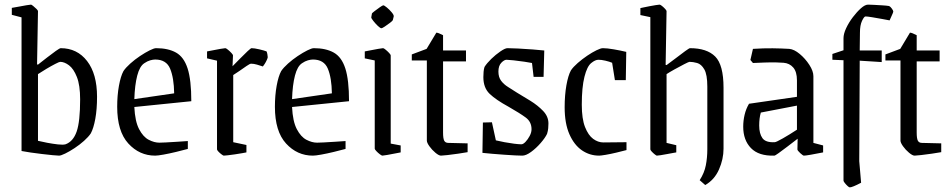

<svg xmlns="http://www.w3.org/2000/svg" viewBox="-20 -663 4105 829"><path d="M242 -455Q313 -455 356 -399.5Q399 -344 399 -245Q399 -191 391.5 -150Q384 -109 372 -87Q362 -72 343 -55Q324 -38 302 -23.5Q280 -9 261.5 0Q243 9 235 9Q228 9 207.5 7Q187 5 161.5 2Q136 -1 112 -4.5Q88 -8 73 -11V-588L31 -599V-629Q44 -631 62 -634.5Q80 -638 95 -640.5Q110 -643 114 -643Q116 -643 123.5 -637Q131 -631 137.5 -624.5Q144 -618 144 -615L140 -385L144 -384Q162 -398 183 -414.5Q204 -431 221 -443Q238 -455 242 -455ZM240 -396Q236 -396 218.5 -387Q201 -378 180 -365.5Q159 -353 144 -343V-55Q160 -51 184 -46.5Q208 -42 230 -39.5Q252 -37 263 -40Q296 -52 311 -95Q326 -138 326 -234Q326 -295 312 -330.5Q298 -366 278 -381Q258 -396 240 -396Z M791 -20Q769 -14 740 -7Q711 0 686 4.5Q661 9 650 9Q582 9 534 -43.5Q486 -96 486 -202Q486 -251 493.5 -292.5Q501 -334 513 -356Q523 -371 542.5 -388.5Q562 -406 584.5 -421Q607 -436 626 -445.5Q645 -455 654 -455Q706 -455 740 -436Q774 -417 790 -367.5Q806 -318 806 -226L560 -201Q563 -139 580.5 -105.5Q598 -72 622 -59.5Q646 -47 668 -47Q673 -47 696 -48Q719 -49 746.5 -51Q774 -53 791 -54ZM603 -390Q583 -377 572.5 -336.5Q562 -296 560 -235L732 -260Q731 -327 714.5 -366.5Q698 -406 650 -406Q641 -406 628.5 -402.5Q616 -399 603 -390Z M946 9Q944 9 936.5 3.5Q929 -2 923 -8.5Q917 -15 917 -18V-401L874 -411V-441Q880 -442 897.5 -445.5Q915 -449 932 -452Q949 -455 953 -455Q956 -455 964 -448.5Q972 -442 979 -434.5Q986 -427 986 -424L984 -377Q1000 -393 1017.5 -411Q1035 -429 1049 -442Q1063 -455 1066 -455Q1078 -455 1099.5 -450Q1121 -445 1131 -441Q1133 -437 1134.5 -428.5Q1136 -420 1136 -416Q1136 -413 1132 -404Q1128 -395 1122.5 -386.5Q1117 -378 1115 -376Q1103 -380 1089.5 -384Q1076 -388 1064 -388Q1059 -388 1044.5 -378Q1030 -368 1013.5 -356.5Q997 -345 987 -339V-49L1044 -37V-5Q1039 -4 1025 -1.5Q1011 1 994 3.5Q977 6 963.5 7.5Q950 9 946 9Z M1472 -20Q1450 -14 1421 -7Q1392 0 1367 4.5Q1342 9 1331 9Q1263 9 1215 -43.5Q1167 -96 1167 -202Q1167 -251 1174.5 -292.5Q1182 -334 1194 -356Q1204 -371 1223.5 -388.5Q1243 -406 1265.5 -421Q1288 -436 1307 -445.5Q1326 -455 1335 -455Q1387 -455 1421 -436Q1455 -417 1471 -367.5Q1487 -318 1487 -226L1241 -201Q1244 -139 1261.5 -105.5Q1279 -72 1303 -59.5Q1327 -47 1349 -47Q1354 -47 1377 -48Q1400 -49 1427.5 -51Q1455 -53 1472 -54ZM1284 -390Q1264 -377 1253.5 -336.5Q1243 -296 1241 -235L1413 -260Q1412 -327 1395.5 -366.5Q1379 -406 1331 -406Q1322 -406 1309.5 -402.5Q1297 -399 1284 -390Z M1586 -605Q1587 -607 1598 -615.5Q1609 -624 1620.5 -632Q1632 -640 1635 -640Q1639 -640 1650.5 -630.5Q1662 -621 1671.5 -609.5Q1681 -598 1680 -592L1676 -576Q1675 -573 1664 -564.5Q1653 -556 1641.5 -548.5Q1630 -541 1627 -541Q1622 -541 1611.5 -551Q1601 -561 1592 -572.5Q1583 -584 1583 -588ZM1631 9Q1628 9 1620 3Q1612 -3 1605 -10.5Q1598 -18 1598 -21V-402L1555 -411V-441Q1561 -442 1578.5 -445.5Q1596 -449 1613 -452Q1630 -455 1634 -455Q1637 -455 1645 -448.5Q1653 -442 1660 -434.5Q1667 -427 1667 -424V-43L1710 -35V-5Q1704 -4 1686.5 -0.5Q1669 3 1652 6Q1635 9 1631 9Z M1884 9Q1875 9 1860 -3.5Q1845 -16 1834 -31.5Q1823 -47 1823 -56V-402H1758V-428L1822 -452L1864 -522Q1872 -522 1893 -511V-445H1992V-398H1893V-91Q1893 -65 1898 -55.5Q1903 -46 1916 -46L1999 -44V-6Q1983 -3 1958.5 0.5Q1934 4 1912.5 6.5Q1891 9 1884 9Z M2235 9Q2226 9 2204.5 8Q2183 7 2156.5 5Q2130 3 2105 1Q2080 -1 2063 -3L2065 -134L2104 -135L2121 -57Q2137 -53 2158.5 -49Q2180 -45 2200 -42.5Q2220 -40 2231 -40Q2239 -40 2249 -50.5Q2259 -61 2267 -76Q2275 -91 2275 -105Q2275 -137 2250 -155.5Q2225 -174 2176 -202Q2121 -232 2094 -258Q2067 -284 2067 -330Q2067 -341 2068 -353Q2069 -365 2072 -374Q2082 -390 2101 -408.5Q2120 -427 2140.5 -441Q2161 -455 2171 -455Q2186 -455 2217 -453.5Q2248 -452 2280 -449.5Q2312 -447 2330 -445L2327 -331H2284L2277 -391Q2268 -393 2244.5 -396.5Q2221 -400 2197.5 -402.5Q2174 -405 2167 -405Q2157 -405 2144.5 -392Q2132 -379 2132 -354Q2132 -330 2143.5 -314.5Q2155 -299 2173.5 -287.5Q2192 -276 2212 -263Q2239 -247 2270.5 -227.5Q2302 -208 2325 -184Q2348 -160 2348 -130Q2348 -120 2347 -109Q2346 -98 2342 -85Q2334 -68 2314.5 -45.5Q2295 -23 2273 -7Q2251 9 2235 9Z M2567 9Q2526 9 2492.5 -14Q2459 -37 2438.5 -83.5Q2418 -130 2418 -200Q2418 -252 2425.5 -294.5Q2433 -337 2445 -359Q2455 -374 2474.5 -391Q2494 -408 2515.5 -422.5Q2537 -437 2555.5 -446Q2574 -455 2583 -455Q2601 -455 2630 -450Q2659 -445 2684 -439L2682 -317H2635L2623 -392Q2611 -397 2594 -401Q2577 -405 2564 -405Q2550 -405 2533 -391Q2515 -377 2503.5 -331.5Q2492 -286 2492 -211Q2492 -150 2506 -114.5Q2520 -79 2541 -63.5Q2562 -48 2585 -48L2685 -49V-15Q2666 -10 2641 -4Q2616 2 2595 5.5Q2574 9 2567 9Z M2745 -598V-628Q2745 -628 2756.5 -630.5Q2768 -633 2783.5 -636Q2799 -639 2812 -641Q2825 -643 2828 -643Q2831 -643 2838 -637.5Q2845 -632 2851.5 -625Q2858 -618 2858 -615L2854 -383L2858 -382Q2875 -394 2897.5 -411.5Q2920 -429 2938 -442Q2956 -455 2959 -455Q3032 -455 3068 -419Q3104 -383 3104 -284V-21Q3104 24 3084.5 68.5Q3065 113 3025 136L3001 115Q3021 84 3027.5 51Q3034 18 3034 -18V-289Q3034 -341 3021 -363.5Q3008 -386 2990 -391Q2972 -396 2957 -396Q2954 -396 2934.5 -386Q2915 -376 2892.5 -363.5Q2870 -351 2858 -343V-46L2900 -36V-5Q2900 -5 2888.5 -3Q2877 -1 2861.5 2Q2846 5 2833 7Q2820 9 2816 9Q2814 9 2807 3.5Q2800 -2 2794 -8.5Q2788 -15 2788 -18V-589Z M3323 9Q3256 11 3222.5 -23.5Q3189 -58 3189 -116Q3189 -142 3195 -167.5Q3201 -193 3214 -215L3421 -245V-316Q3421 -353 3405 -371.5Q3389 -390 3363 -392Q3354 -393 3331 -393.5Q3308 -394 3280.5 -393Q3253 -392 3231 -391L3220 -404L3231 -452Q3278 -455 3316 -454.5Q3354 -454 3388 -452Q3409 -450 3433 -430Q3457 -410 3474.5 -383Q3492 -356 3492 -334V-46L3534 -35V-5Q3504 1 3481 5Q3458 9 3451 9Q3447 9 3435 -2Q3423 -13 3423 -18L3424 -64Q3401 -46 3379 -29.5Q3357 -13 3342 -2Q3327 9 3323 9ZM3258 -121Q3258 -86 3272 -66.5Q3286 -47 3325 -49Q3331 -49 3360 -65.5Q3389 -82 3421 -103V-207L3265 -177Q3258 -153 3258 -121Z M3649 146Q3646 146 3639.5 140Q3633 134 3627.5 127Q3622 120 3622 117V-403L3574 -405V-430L3622 -446V-498Q3622 -517 3633.5 -541.5Q3645 -566 3662.5 -589Q3680 -612 3697.5 -627.5Q3715 -643 3728 -643Q3737 -643 3754 -642Q3771 -641 3789 -640Q3807 -639 3819 -637Q3825 -634 3831 -625.5Q3837 -617 3837 -613Q3837 -610 3830 -595Q3823 -580 3821 -575Q3811 -577 3789 -581Q3767 -585 3746 -588.5Q3725 -592 3717 -592Q3711 -592 3702 -573Q3693 -554 3693 -522L3692 -445H3787V-395L3692 -401L3690 33L3698 126Q3660 146 3649 146Z M3929 9Q3920 9 3905 -3.5Q3890 -16 3879 -31.5Q3868 -47 3868 -56V-402H3803V-428L3867 -452L3909 -522Q3917 -522 3938 -511V-445H4037V-398H3938V-91Q3938 -65 3943 -55.5Q3948 -46 3961 -46L4044 -44V-6Q4028 -3 4003.5 0.5Q3979 4 3957.5 6.5Q3936 9 3929 9Z"/></svg>

Font: Grenze Gotisch Light
Style: Regular
Weight: 300
Designer: Renata Polastri
Foundry: Omnibus-Type
Version: Version 1.001